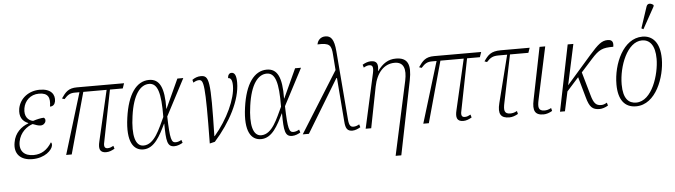

<svg xmlns="http://www.w3.org/2000/svg" viewBox="-57 -1058 5451 1550"><g transform="rotate(-5 2668.5 -283.5)"><path d="M170 10C273 10 330 -50 336 -84C339 -100 335 -108 330 -112C294 -54 247 -22 182 -22C110 -22 65 -62 79 -140C93 -215 151 -258 196 -272C223 -262 239 -255 260 -255C281 -255 298 -270 301 -287C304 -301 298 -309 291 -315C267 -315 233 -307 202 -297C164 -304 129 -337 141 -405C151 -463 197 -512 268 -512C343 -512 360 -472 348 -400C373 -400 387 -414 392 -439C401 -493 369 -543 277 -543C190 -543 115 -490 99 -405C89 -343 112 -303 162 -283L161 -280C105 -260 50 -213 38 -137C21 -47 72 10 170 10Z M444 0H489L626 -495H815L720 -84C707 -30 714 6 768 6C792 6 812 -2 837 -16L830 -40C815 -32 801 -25 783 -25C758 -25 751 -42 759 -76L842 -495H946L960 -536H578C508 -536 484 -506 450 -457L470 -450C500 -483 519 -495 558 -495H595Z M1069 10C1159 10 1208 -89 1253 -182H1255C1256 -40 1263 6 1321 6C1346 6 1371 -5 1389 -16L1381 -40C1367 -31 1350 -25 1334 -25C1300 -25 1289 -51 1284 -238L1440 -536H1392L1284 -301H1282C1285 -475 1247 -545 1163 -545C1060 -545 988 -444 962 -257C934 -59 991 10 1069 10ZM1073 -21C1006 -21 983 -112 1005 -266C1029 -440 1090 -513 1160 -513C1229 -513 1254 -434 1252 -237C1208 -146 1163 -21 1073 -21Z M1512 -515 1518 -492C1537 -504 1552 -508 1564 -508C1603 -508 1614 -476 1607 9L1649 -1C1779 -147 1870 -320 1870 -462C1870 -519 1857 -544 1831 -544C1813 -544 1801 -529 1800 -504C1822 -504 1834 -486 1834 -439C1834 -334 1760 -173 1652 -47H1649C1660 -503 1650 -539 1581 -539C1556 -539 1531 -529 1512 -515Z M2023 10C2113 10 2162 -89 2207 -182H2209C2210 -40 2217 6 2275 6C2300 6 2325 -5 2343 -16L2335 -40C2321 -31 2304 -25 2288 -25C2254 -25 2243 -51 2238 -238L2394 -536H2346L2238 -301H2236C2239 -475 2201 -545 2117 -545C2014 -545 1942 -444 1916 -257C1888 -59 1945 10 2023 10ZM2027 -21C1960 -21 1937 -112 1959 -266C1983 -440 2044 -513 2114 -513C2183 -513 2208 -434 2206 -237C2162 -146 2117 -21 2027 -21Z M2361 1H2411L2671 -428H2676L2704 -73C2708 -14 2724 6 2764 6C2786 6 2811 -5 2829 -16L2822 -40C2809 -32 2792 -25 2775 -25C2752 -25 2739 -37 2735 -88L2690 -642C2682 -745 2655 -771 2611 -771C2574 -771 2549 -746 2543 -712C2641 -716 2656 -698 2661 -614L2670 -493Z M3093 239H3139L3260 -359C3285 -485 3259 -543 3163 -543C3101 -543 3056 -514 3013 -455H3011C3021 -510 3010 -539 2961 -539C2939 -539 2915 -531 2892 -517L2899 -493C2920 -505 2933 -508 2945 -508C2971 -508 2979 -491 2969 -443L2871 0H2916L2981 -331C3003 -444 3065 -510 3150 -510C3225 -510 3242 -451 3223 -359Z M3338 0H3383L3520 -495H3709L3614 -84C3601 -30 3608 6 3662 6C3686 6 3706 -2 3731 -16L3724 -40C3709 -32 3695 -25 3677 -25C3652 -25 3645 -42 3653 -76L3736 -495H3840L3854 -536H3472C3402 -536 3378 -506 3344 -457L3364 -450C3394 -483 3413 -495 3452 -495H3489Z M4035 10C4059 10 4084 1 4106 -12L4100 -36C4078 -24 4061 -21 4045 -21C3993 -21 3993 -56 4005 -112L4084 -496H4233L4247 -536H4013C3932 -536 3908 -507 3874 -458L3894 -451C3925 -484 3944 -496 3993 -496H4061L3964 -112C3942 -25 3966 10 4035 10Z M4312 10C4336 10 4361 1 4383 -12L4377 -36C4355 -24 4338 -21 4322 -21C4270 -21 4270 -56 4282 -112L4373 -536H4327L4242 -115C4223 -27 4243 10 4312 10Z M4446 0H4486L4520 -158L4616 -265L4663 -98C4685 -17 4709 6 4767 6C4787 6 4813 -2 4836 -16L4829 -40C4810 -29 4798 -25 4782 -25C4742 -25 4722 -43 4703 -112L4649 -301L4740 -402C4804 -473 4832 -485 4920 -485C4926 -517 4920 -543 4880 -543C4831 -543 4800 -515 4731 -437L4530 -207L4601 -536H4555Z M5175 -605 5272 -780 5274 -792C5255 -808 5226 -815 5216 -785L5159 -613ZM5062 10C5224 10 5302 -208 5302 -354C5302 -490 5240 -546 5161 -546C5005 -546 4919 -345 4919 -180C4919 -56 4969 10 5062 10ZM5066 -20C5005 -20 4961 -59 4961 -176C4961 -323 5035 -516 5155 -516C5217 -516 5260 -468 5260 -358C5260 -233 5195 -20 5066 -20Z"/></g></svg>

Font: Noto Serif Condensed ExtraLight
Style: Italic
Weight: 200
Width: 3
Italic angle: -12°
Designer: Monotype Design Team
Foundry: Monotype Imaging Inc.
Version: Version 2.013